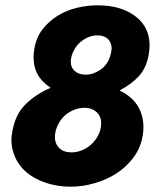

<svg xmlns="http://www.w3.org/2000/svg" viewBox="-20 -692 590 724"><path d="M246.5 12Q197.5 12 153.2 -2.5Q109 -17 78 -44Q47 -71 33 -109.5Q23.5 -134.5 23 -163Q23 -179 26.5 -196Q37.5 -260 75.5 -298Q113.5 -336 171 -361Q156 -370.5 142.5 -384Q129 -397.5 119.8 -415.5Q110.5 -433.5 108 -456L106.5 -475Q106.5 -490 109.5 -508Q116.5 -550.5 140.2 -581.2Q164 -612 197.2 -632.5Q230.5 -653 269.8 -662.5Q309 -672 348 -672Q441.5 -672 497 -625.5Q544 -585.5 544 -521.5Q544 -505.5 541 -487Q532 -436 504 -405.2Q476 -374.5 431 -351Q506 -315 519 -239L521 -217Q521 -147.5 482.5 -97Q430.5 -28 336 -1Q291.5 12 246.5 12ZM302.5 -410.5Q321 -410.5 336 -417Q394.5 -440 401 -508Q401 -527 390.5 -541Q376 -558.5 347 -558.5Q329.5 -558.5 313.5 -552Q277.5 -536 261.5 -507Q247 -483 247 -459Q247 -439 259 -427Q275.5 -410.5 302.5 -410.5ZM250.5 -117.5Q269.5 -117.5 288 -125Q325 -139.5 346.5 -175Q361.5 -199 361.5 -228Q361.5 -250.5 348 -265.5Q329.5 -285.5 298.5 -285.5Q279.5 -285.5 261 -278.5Q222.5 -263.5 203 -229.5Q187 -203 187 -175Q187 -152.5 200 -137.5Q216 -117.5 250.5 -117.5Z"/></svg>

Font: Lucymar Sans
Style: Bold Italic
Weight: 700
Italic angle: -10°
Foundry: The League of Moveable Type (original font) / Main changes by Cristiano Sobral with portions from Mirco Monsees
Version: Version 2.00;August 30, 2020;FontCreator 13.0.0.2681 64-bit